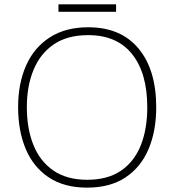

<svg xmlns="http://www.w3.org/2000/svg" viewBox="-20 -943 799 880"><path d="M696 -451Q696 -343 661 -260Q626 -177 555.5 -130Q485 -83 379 -83Q274 -83 203.5 -130Q133 -177 98 -260Q63 -343 63 -452Q63 -560 99.5 -642.5Q136 -725 208 -771.5Q280 -818 384 -818Q534 -818 615 -720.5Q696 -623 696 -451ZM103 -452Q103 -354 133 -279Q163 -204 224.5 -161.5Q286 -119 380 -119Q474 -119 535 -161Q596 -203 625.5 -277.5Q655 -352 655 -451Q655 -608 585.5 -695Q516 -782 384 -782Q289 -782 227 -740Q165 -698 134 -623.5Q103 -549 103 -452ZM512 -923V-889H248V-923Z"/></svg>

Font: Noto Sans Telugu UI ExtraLight
Style: Regular
Weight: 200
Designer: Jelle Bosma - Monotype Design Team
Foundry: Monotype Imaging Inc.
Version: Version 2.005; ttfautohint (v1.8.4.7-5d5b)